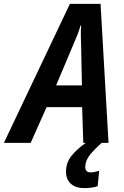

<svg xmlns="http://www.w3.org/2000/svg" viewBox="-81 -736 639 989"><path d="M294 -500Q307 -529 317 -554.5Q327 -580 334 -605H337Q335 -578 335.5 -550.5Q336 -523 337 -496L341 -296H208ZM361 0Q315 32 287 67Q259 102 259 149Q259 187 283.5 210Q308 233 353 233Q393 233 422 223L430 144Q402 152 386 152Q358 152 358 123Q359 91 382 62Q405 33 443 0H478L437 -716H279L-61 0H77L159 -184H342L348 0Z"/></svg>

Font: Noto Sans UI SemiCondensed
Style: Bold Italic
Weight: 700
Width: 4
Designer: Monotype Design Team
Foundry: Monotype Imaging Inc.
Version: 1.001